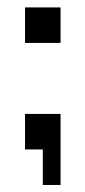

<svg xmlns="http://www.w3.org/2000/svg" viewBox="-20 -411 235 528"><path d="M48.8 -293V-390.6H146.5V-293ZM48.8 0V-97.7H146.5V97.7H97.7V0Z"/></svg>

Font: BabelStone Runic Beagnoth
Style: Regular
Weight: 400
Designer: Andrew West
Foundry: BabelStone
Version: Version 7.004;November 9, 2023